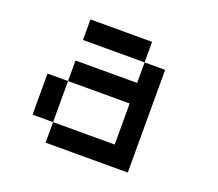

<svg xmlns="http://www.w3.org/2000/svg" viewBox="-124 -924 1247 1098"><g transform="rotate(20 500.0 -375.0)"><path d="M250 -750H625V-625H250ZM625 -625H750V0H250V-125H625V-375H250V-500H625ZM250 -125H125V-375H250Z"/></g></svg>

Font: Dogica
Style: Regular
Weight: 400
Monospace: yes
Designer: Roberto Mocci
Version: Version 001.012